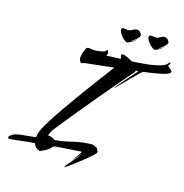

<svg xmlns="http://www.w3.org/2000/svg" viewBox="-201 -876 1003 1045"><g transform="rotate(15 300.0 -353.0)"><path d="M254 60Q254 55 261 46.5Q268 38 279 26Q304 -2 319 -21.5Q334 -41 337 -46Q326 -34 311.5 -15.5Q297 3 278 22Q290 8 301 -8Q312 -24 319 -35Q326 -46 325 -46L169 -36Q167 -34 167 -33Q171 -33 180 -33.5Q189 -34 195.5 -34.5Q202 -35 196 -34L165 -31Q148 -8 103 9Q87 6 78.5 -3.5Q70 -13 66 -25Q62 -25 58.5 -24.5Q55 -24 52 -24Q41 -24 16.5 -21Q-8 -18 -32 -15.5Q-56 -13 -64 -12Q-66 -12 -67.5 -11.5Q-69 -11 -71 -11Q-83 -11 -83 -18Q-83 -25 -68.5 -34.5Q-54 -44 -35 -47Q-27 -49 1.5 -51.5Q30 -54 64 -58Q64 -65 65.5 -71Q67 -77 68 -81Q75 -104 101.5 -147.5Q128 -191 165.5 -245Q203 -299 243 -354Q283 -409 319 -456.5Q355 -504 377 -534L212 -516Q205 -512 199 -512Q192 -512 188 -519.5Q184 -527 184 -537Q184 -548 187.5 -560.5Q191 -573 196 -584H198Q198 -601 215 -601Q223 -601 232.5 -599Q242 -597 252 -597Q269 -598 288 -601.5Q307 -605 310 -611Q314 -617 316 -617Q319 -617 322 -607Q323 -605 323 -601Q323 -594 318 -586L397 -589Q398 -592 398 -595Q397 -598 396 -601.5Q395 -605 395 -608Q395 -616 404 -616Q406 -616 414 -614Q422 -611 434 -605.5Q446 -600 458 -592H475L490 -593Q553 -597 587 -604Q621 -611 635.5 -618Q650 -625 653 -630.5Q656 -636 658 -637Q662 -639 663 -639Q666 -639 666 -636Q666 -630 659 -623Q656 -619 662 -614Q668 -609 675.5 -603.5Q683 -598 683 -592Q683 -586 670.5 -579.5Q658 -573 626 -566.5Q594 -560 533 -552Q532 -552 518.5 -539.5Q505 -527 486.5 -508Q468 -489 449.5 -470.5Q431 -452 418 -439Q405 -426 403 -426Q402 -426 412.5 -438.5Q423 -451 439 -469.5Q455 -488 471.5 -506.5Q488 -525 498.5 -537Q509 -549 508 -549L493 -548Q493 -543 492 -540Q480 -527 454.5 -497.5Q429 -468 395 -428Q361 -388 324 -343.5Q287 -299 251.5 -256Q216 -213 187.5 -177.5Q159 -142 142 -120Q134 -110 129.5 -98.5Q125 -87 124 -85Q152 -81 164 -69L175 -70Q211 -73 263 -86Q315 -99 370 -99H371Q376 -99 381.5 -95Q387 -91 389 -91Q397 -91 402 -80Q407 -69 407 -64Q407 -60 392.5 -46.5Q378 -33 356 -15Q334 3 311.5 20Q289 37 272.5 48.5Q256 60 254 60ZM561 -685Q546 -691 530 -710.5Q514 -730 514 -743Q514 -754 525 -754Q530 -754 538 -752.5Q546 -751 554 -751Q564 -751 576.5 -758.5Q589 -766 601 -766Q616 -766 626 -744Q629 -738 620 -728Q611 -718 599.5 -709Q588 -700 580 -695Q585 -696 596.5 -703Q608 -710 616 -719Q601 -701 583.5 -692Q566 -683 561 -685ZM405 -685Q390 -691 374.5 -710.5Q359 -730 359 -743Q359 -754 370 -754Q375 -754 382.5 -752.5Q390 -751 398 -751Q408 -751 420.5 -758.5Q433 -766 445 -766Q460 -766 470 -744Q473 -738 464.5 -728Q456 -718 444 -709Q432 -700 424 -695Q430 -696 442 -704Q454 -712 463 -721Q447 -702 428.5 -692.5Q410 -683 405 -685Z"/></g></svg>

Font: Smooch
Style: Regular
Weight: 400
Designer: Robert E. Leuschke
Foundry: Robert E. Leuschke
Version: Version 1.010; ttfautohint (v1.8.3)